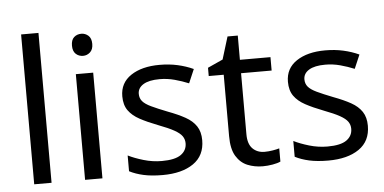

<svg xmlns="http://www.w3.org/2000/svg" viewBox="-52 -860 1938 970"><g transform="rotate(-5 917.5 -375.0)"><path d="M173 0H85V-760H173Z M388 -737Q408 -737 423.5 -723.5Q439 -710 439 -681Q439 -653 423.5 -639Q408 -625 388 -625Q366 -625 351 -639Q336 -653 336 -681Q336 -710 351 -723.5Q366 -737 388 -737ZM431 -536V0H343V-536Z M950 -148Q950 -70 892 -30Q834 10 736 10Q680 10 639.5 1Q599 -8 568 -24V-104Q600 -88 645.5 -74.5Q691 -61 738 -61Q805 -61 835 -82.5Q865 -104 865 -140Q865 -160 854 -176Q843 -192 814.5 -208Q786 -224 733 -244Q681 -264 644 -284Q607 -304 587 -332Q567 -360 567 -404Q567 -472 622.5 -509Q678 -546 768 -546Q817 -546 859.5 -536.5Q902 -527 939 -510L909 -440Q875 -454 838 -464Q801 -474 762 -474Q708 -474 679.5 -456.5Q651 -439 651 -409Q651 -387 664 -371.5Q677 -356 707.5 -341.5Q738 -327 789 -307Q840 -288 876 -268Q912 -248 931 -219.5Q950 -191 950 -148Z M1259 -62Q1279 -62 1300 -65.5Q1321 -69 1334 -73V-6Q1320 1 1294 5.5Q1268 10 1244 10Q1202 10 1166.5 -4.5Q1131 -19 1109 -55Q1087 -91 1087 -156V-468H1011V-510L1088 -545L1123 -659H1175V-536H1330V-468H1175V-158Q1175 -109 1198.5 -85.5Q1222 -62 1259 -62Z M1790 -148Q1790 -70 1732 -30Q1674 10 1576 10Q1520 10 1479.5 1Q1439 -8 1408 -24V-104Q1440 -88 1485.5 -74.5Q1531 -61 1578 -61Q1645 -61 1675 -82.5Q1705 -104 1705 -140Q1705 -160 1694 -176Q1683 -192 1654.5 -208Q1626 -224 1573 -244Q1521 -264 1484 -284Q1447 -304 1427 -332Q1407 -360 1407 -404Q1407 -472 1462.5 -509Q1518 -546 1608 -546Q1657 -546 1699.5 -536.5Q1742 -527 1779 -510L1749 -440Q1715 -454 1678 -464Q1641 -474 1602 -474Q1548 -474 1519.5 -456.5Q1491 -439 1491 -409Q1491 -387 1504 -371.5Q1517 -356 1547.5 -341.5Q1578 -327 1629 -307Q1680 -288 1716 -268Q1752 -248 1771 -219.5Q1790 -191 1790 -148Z"/></g></svg>

Font: Noto Sans Coptic
Style: Regular
Weight: 400
Designer: Monotype Design Team, Denis Moyogo Jacquerye
Foundry: Monotype Imaging Inc.
Version: Version 2.002; ttfautohint (v1.8.4.7-5d5b)